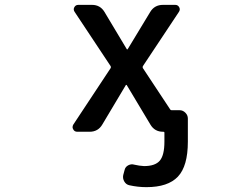

<svg xmlns="http://www.w3.org/2000/svg" viewBox="-20 -565 1040 792"><path d="M502.9 -362.3Q502.9 -361.3 504.9 -361.3Q506.8 -361.3 506.8 -362.3L599.6 -515.6Q617.2 -544.9 652.3 -544.9H703.1Q713.9 -544.9 719.2 -535.2Q724.6 -525.4 717.8 -515.6L569.3 -292Q567.4 -288.1 569.3 -284.2L681.6 -114.3Q683.6 -110.4 687.5 -110.4H720.7Q734.4 -110.4 744.6 -100.1Q754.9 -89.8 754.9 -76.2V19.5Q754.9 120.1 713.9 163.6Q672.9 207 584 207Q548.8 207 513.7 199.2Q500 196.3 492.7 183.6Q485.4 170.9 488.3 157.2L494.1 135.7Q497.1 123 509.3 116.7Q521.5 110.4 534.2 114.3Q554.7 119.1 574.2 120.1Q620.1 120.1 639.2 97.7Q658.2 75.2 658.2 19.5V-17.6Q658.2 -21.5 654.3 -21.5H652.3Q618.2 -21.5 600.6 -50.8L502.9 -213.9Q502.9 -214.8 501 -214.8Q499 -214.8 499 -213.9L402.3 -51.8Q384.8 -21.5 349.6 -21.5H298.8Q287.1 -21.5 282.2 -31.2Q279.3 -36.1 279.3 -40Q279.3 -45.9 282.2 -50.8L436.5 -284.2Q438.5 -288.1 436.5 -292L288.1 -515.6Q281.2 -525.4 286.6 -535.2Q292 -544.9 302.7 -544.9H359.4Q393.6 -544.9 411.1 -515.6Z"/></svg>

Font: Gen Jyuu Gothic L Monospace Medium
Style: Regular
Weight: 500
Designer: [Source Han Sans]
Ryoko NISHIZUKA  (kana & ideographs); Paul D. Hunt (Latin, Greek & Cyrillic); Wenlong ZHANG  (bopomofo
Version: Version 1.002.20150607